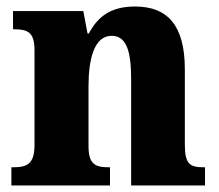

<svg xmlns="http://www.w3.org/2000/svg" viewBox="-20 -570 673 590"><path d="M15 0H318V-56H314C273 -56 252 -65 252 -121V-306C252 -387 269 -460 323 -460C370 -460 383 -410 383 -325V0H610V-56H606C564 -56 548 -65 548 -126V-357C548 -492 495 -550 395 -550C317 -550 279 -516 253 -467H249L236 -536H20V-480H24C65 -480 86 -471 86 -416V-124C86 -65 62 -56 20 -56H15Z"/></svg>

Font: Noto Serif Georgian SemiCondensed ExtraBold
Style: Regular
Weight: 800
Width: 4
Designer: Monotype Design Team, Akaki Razmadze
Foundry: Google LLC
Version: Version 2.003